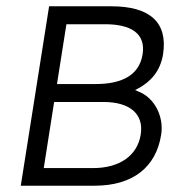

<svg xmlns="http://www.w3.org/2000/svg" viewBox="-20 -595 541 610"><path d="M46 -5H281C402 -5 476 -64 492 -167C501 -221 474 -284 418 -305L409 -309L419 -314C458 -335 489 -368 498 -422C514 -525 455 -575 334 -575H136ZM119 -61 152 -271H309C391 -271 438 -234 427 -167C416 -99 358 -61 276 -61ZM161 -328 191 -518H314C394 -518 444 -490 433 -422C422 -354 364 -328 284 -328Z"/></svg>

Font: Charger Sport
Style: LitExtObl
Weight: 300
Designer: Jasper
Foundry: Cannot Into Space Fonts
Version: Version 1.1